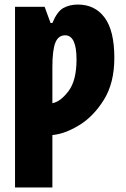

<svg xmlns="http://www.w3.org/2000/svg" viewBox="-20 -583 553 843"><path d="M210 -482H202L176 -553H46V240H210V10Q265 5 328 -33.5Q391 -72 436.5 -145.5Q482 -219 482 -329Q482 -448 439.5 -505.5Q397 -563 322 -563Q286 -563 258.5 -548Q231 -533 210 -482ZM316 -322Q316 -229 280.5 -182.5Q245 -136 210 -130V-288Q210 -363 223 -395.5Q236 -428 266 -428Q316 -428 316 -322Z"/></svg>

Font: Noto Sans Display Condensed Black
Style: Regular
Weight: 900
Width: 3
Designer: Monotype Design team
Foundry: Monotype Imaging Inc.
Version: 1.000